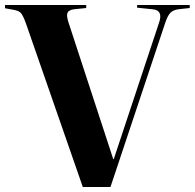

<svg xmlns="http://www.w3.org/2000/svg" viewBox="-25 -750 781 770"><path d="M307.1 0 79.1 -655.8Q67.9 -687 59.1 -697.3Q50.3 -707.5 27.8 -710.9L-4.9 -716.8V-730H320.8V-717.8L272 -712.9Q250.5 -710 245.6 -698.5Q240.7 -687 250 -659.2L429.2 -111.8H431.2L611.8 -655.8Q621.6 -682.1 615.5 -696.5Q609.4 -710.9 585.9 -712.9L524.9 -719.2V-730H735.8V-717.8L690.9 -712.9Q669.4 -710 658.2 -698.5Q647 -687 637.2 -657.2L418 0Z"/></svg>

Font: Display Regular
Style: Bold
Weight: 700
Designer: Latin by Veronika Burian and Jose Scaglione. Greek by Irene Vlachou. Cyrillic by Vera Evstafieva.
Foundry: TypeTogether
Version: Version 3.002